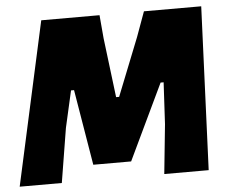

<svg xmlns="http://www.w3.org/2000/svg" viewBox="-51 -703 906 758"><g transform="rotate(-5 401.5 -323.5)"><path d="M773 -647 746 0H570L590 -196L599 -361H587L444 -61H294L244 -361H232L199 -215L164 0H-3L139 -647H370L378 -555L407 -319H419L510 -548L546 -647Z"/></g></svg>

Font: Alegreya Sans Black
Style: Italic
Weight: 900
Italic angle: -7°
Designer: Juan Pablo del Peral
Foundry: Huerta Tipografica
Version: Version 2.007